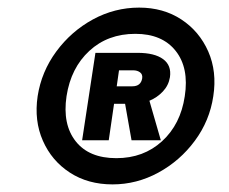

<svg xmlns="http://www.w3.org/2000/svg" viewBox="-20 -753 602 505"><path d="M276 -268Q211.5 -268 163.8 -299Q116 -330 92.8 -382.8Q69.5 -435.5 79 -500Q89 -564.5 128 -617.5Q167 -670.5 224.2 -701.8Q281.5 -733 346 -733Q409.5 -733 457 -701.8Q504.5 -670.5 527.8 -617.5Q551 -564.5 541 -500Q531.5 -435.5 492.5 -382.8Q453.5 -330 396.5 -299Q339.5 -268 276 -268ZM286 -337Q357.5 -337 406.2 -381.5Q455 -426 466 -500Q477.5 -574.5 442 -619.2Q406.5 -664 336 -664Q263.5 -664 215 -619.2Q166.5 -574.5 155 -500Q144 -426 179 -381.5Q214 -337 286 -337ZM196 -384 231 -614H342Q386.5 -614 409 -597.5Q431.5 -581 427 -550Q423.5 -528.5 408.5 -512.5Q393.5 -496.5 373 -488L403 -384H326L309 -480H280L266 -384ZM287 -526H328Q350.5 -526 354 -547Q355.5 -557.5 348.2 -562.8Q341 -568 331 -568H293Z"/></svg>

Font: Public Sans Black
Style: Italic
Weight: 900
Italic angle: -8°
Designer: The Public Sans project authors (U.S. Web Design System). Libre Franklin designed by Pablo Impallari and Rodrigo Fuenzal
Version: Version 1.007; ttfautohint (v1.8.1) -l 8 -r 50 -G 200 -x 14 